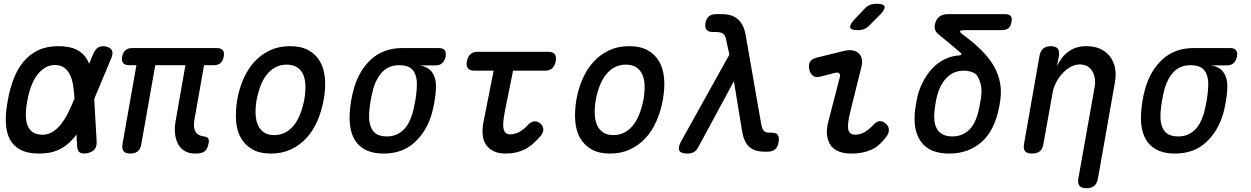

<svg xmlns="http://www.w3.org/2000/svg" viewBox="-20 -805 6640 1019"><path d="M493 -53Q494 -27 482 -12.5Q470 2 444 8Q417 13 403.5 4Q390 -5 389 -31L386 -91Q376 -77 365 -66Q334 -30 291.5 -10Q249 10 188 10Q127 10 89 -10Q51 -30 32 -66.5Q13 -103 11 -154.5Q9 -206 21 -270Q32 -334 52.5 -387Q73 -440 105.5 -478.5Q138 -517 183 -538.5Q228 -560 289 -560Q349 -560 385.5 -542Q422 -524 441 -491Q448 -479 453 -467L475 -519Q486 -545 502.5 -554Q519 -563 543 -558Q567 -552 574 -537.5Q581 -523 571 -497L480 -280ZM375 -281V-283Q373 -323 367.5 -355.5Q362 -388 350 -411Q338 -434 319 -447Q300 -460 271 -460Q243 -460 219 -445.5Q195 -431 176.5 -406Q158 -381 145 -346Q132 -311 125 -270Q117 -229 117 -196Q117 -163 126 -139.5Q135 -116 154.5 -103Q174 -90 206 -90Q235 -90 258.5 -104.5Q282 -119 302.5 -144.5Q323 -170 340.5 -204.5Q358 -239 374 -279Z M1016 10Q981 10 958 -5Q935 -20 923 -44.5Q911 -69 908.5 -101Q906 -133 913 -168L964 -459H804L730 -40Q726 -15 711.5 -2.5Q697 10 672 10Q646 10 636 -2.5Q626 -15 630 -40L704 -459H665Q643 -459 633.5 -470.5Q624 -482 628 -505Q633 -527 646 -538.5Q659 -550 682 -550H1129Q1153 -550 1162.5 -538.5Q1172 -527 1167 -504Q1163 -481 1150 -470Q1137 -459 1115 -459H1063L1011 -165Q1005 -128 1018 -106Q1031 -84 1062 -81Q1078 -79 1084 -71.5Q1090 -64 1088 -49Q1082 -14 1066.5 -2Q1051 10 1016 10Z M1418 10Q1359 10 1320 -12Q1281 -34 1259 -72Q1237 -110 1233 -162.5Q1229 -215 1239 -276Q1250 -337 1273 -388.5Q1296 -440 1331 -478Q1366 -516 1413 -538Q1460 -560 1519 -560Q1579 -560 1618 -538Q1657 -516 1678.5 -478.5Q1700 -441 1704.5 -389Q1709 -337 1698 -276Q1687 -215 1664 -162.5Q1641 -110 1606 -72Q1571 -34 1524 -12Q1477 10 1418 10ZM1435 -88Q1468 -88 1494.5 -102Q1521 -116 1540.5 -141Q1560 -166 1573.5 -200.5Q1587 -235 1595 -276Q1602 -317 1601 -351Q1600 -385 1589 -409.5Q1578 -434 1556.5 -448Q1535 -462 1502 -462Q1468 -462 1442 -448Q1416 -434 1396 -409Q1376 -384 1363 -350Q1350 -316 1342 -275Q1335 -234 1336.5 -200Q1338 -166 1349 -141Q1360 -116 1381.5 -102Q1403 -88 1435 -88Z M2291 -458H2207Q2257 -450 2277.5 -415Q2298 -380 2293 -324Q2291 -294 2285.5 -263.5Q2280 -233 2272 -202Q2244 -107 2179.5 -48.5Q2115 10 2016 10Q1966 10 1930.5 -5Q1895 -20 1873 -48Q1851 -76 1842 -115.5Q1833 -155 1836 -202Q1838 -236 1843.5 -270Q1849 -304 1859 -338Q1887 -434 1952 -492Q2017 -550 2116 -550H2308Q2331 -550 2340 -538.5Q2349 -527 2345 -504Q2340 -482 2327 -470Q2314 -458 2291 -458ZM2033 -81Q2060 -81 2081 -89.5Q2102 -98 2119 -113.5Q2136 -129 2148 -151.5Q2160 -174 2169 -202Q2178 -236 2184 -270Q2190 -304 2192 -338Q2196 -396 2175 -427.5Q2154 -459 2099 -459Q2046 -459 2012.5 -426.5Q1979 -394 1962 -338Q1953 -304 1947 -270Q1941 -236 1939 -202Q1936 -146 1957.5 -113.5Q1979 -81 2033 -81Z M2891 -530Q2915 -530 2924.5 -516.5Q2934 -503 2929.5 -480Q2925 -457 2911.5 -443.5Q2898 -430 2874 -430H2703L2660 -217Q2654 -185 2651.5 -161.5Q2649 -138 2652.5 -122.5Q2656 -107 2664 -99.5Q2672 -92 2687 -92Q2713 -92 2737.5 -105.5Q2762 -119 2783 -143Q2800 -161 2817.5 -161Q2835 -161 2848 -149Q2863 -137 2863.5 -119Q2864 -101 2849 -83Q2828 -59 2807.5 -41Q2787 -23 2764.5 -12Q2742 -1 2717 4.5Q2692 10 2664 10Q2626 10 2600 -2.5Q2574 -15 2559 -37.5Q2544 -60 2541.5 -92Q2539 -124 2547 -163L2600 -430H2496Q2473 -430 2463 -443.5Q2453 -457 2458 -480Q2462 -503 2476 -516.5Q2490 -530 2514 -530Z M3218 10Q3159 10 3120 -12Q3081 -34 3059 -72Q3037 -110 3033 -162.5Q3029 -215 3039 -276Q3050 -337 3073 -388.5Q3096 -440 3131 -478Q3166 -516 3213 -538Q3260 -560 3319 -560Q3379 -560 3418 -538Q3457 -516 3478.5 -478.5Q3500 -441 3504.5 -389Q3509 -337 3498 -276Q3487 -215 3464 -162.5Q3441 -110 3406 -72Q3371 -34 3324 -12Q3277 10 3218 10ZM3235 -88Q3268 -88 3294.5 -102Q3321 -116 3340.5 -141Q3360 -166 3373.5 -200.5Q3387 -235 3395 -276Q3402 -317 3401 -351Q3400 -385 3389 -409.5Q3378 -434 3356.5 -448Q3335 -462 3302 -462Q3268 -462 3242 -448Q3216 -434 3196 -409Q3176 -384 3163 -350Q3150 -316 3142 -275Q3135 -234 3136.5 -200Q3138 -166 3149 -141Q3160 -116 3181.5 -102Q3203 -88 3235 -88Z M3686 -24Q3677 -6 3662.5 2Q3648 10 3629 10Q3593 10 3585 -6.5Q3577 -23 3596 -57L3851 -515L3833 -598Q3829 -619 3816 -627Q3803 -635 3783 -635H3764Q3740 -635 3730 -647Q3720 -659 3724 -683Q3729 -707 3743 -718.5Q3757 -730 3781 -730H3811Q3867 -730 3897.5 -701.5Q3928 -673 3937 -621L4020 -146Q4025 -120 4034 -110.5Q4043 -101 4061 -101H4073Q4099 -101 4108 -88.5Q4117 -76 4112 -50Q4108 -24 4093 -12Q4078 0 4054 0H4037Q3986 0 3957 -25Q3928 -50 3918 -112L3875 -374Z M4332 -398Q4309 -392 4294.5 -403Q4280 -414 4275 -437Q4270 -462 4279 -477Q4288 -492 4314 -499L4460 -535Q4486 -541 4505.5 -537.5Q4525 -534 4537.5 -522Q4550 -510 4554 -491.5Q4558 -473 4552 -451L4494 -217Q4484 -178 4481.5 -153Q4479 -128 4483 -114.5Q4487 -101 4496.5 -95.5Q4506 -90 4520 -90Q4546 -90 4570.5 -105Q4595 -120 4616 -143Q4633 -162 4650 -162Q4667 -162 4681 -149Q4697 -136 4697.5 -116Q4698 -96 4683 -78Q4665 -54 4645.5 -37Q4626 -20 4603.5 -10Q4581 0 4555 5Q4529 10 4497 10Q4462 10 4434.5 0Q4407 -10 4390.5 -31.5Q4374 -53 4369.5 -86Q4365 -119 4377 -163L4437 -395Q4441 -409 4434 -415.5Q4427 -422 4415 -419ZM4597 -673Q4584 -658 4568 -651.5Q4552 -645 4534 -645Q4497 -645 4492.5 -658.5Q4488 -672 4515 -702L4565 -755Q4580 -772 4596 -778.5Q4612 -785 4632 -785Q4670 -785 4674.5 -770.5Q4679 -756 4651 -727Z M5088 -623Q5144 -582 5186 -541Q5228 -500 5254 -455.5Q5280 -411 5288.5 -360.5Q5297 -310 5285 -249Q5262 -116 5191.5 -53Q5121 10 5018 10Q4918 10 4872.5 -47Q4827 -104 4835 -203Q4837 -227 4841.5 -253.5Q4846 -280 4852 -304Q4865 -348 4885.5 -384Q4906 -420 4933.5 -447.5Q4961 -475 4995.5 -491.5Q5030 -508 5070 -511Q5080 -512 5082 -515.5Q5084 -519 5078 -525Q5053 -547 5023.5 -571.5Q4994 -596 4958 -625Q4948 -634 4943.5 -645Q4939 -656 4941 -671Q4946 -701 4964 -715.5Q4982 -730 5012 -730H5314Q5336 -730 5344.5 -719.5Q5353 -709 5348 -688Q5345 -666 5332 -655.5Q5319 -645 5298 -645H5099Q5078 -645 5075.5 -640Q5073 -635 5088 -623ZM5170 -397Q5161 -415 5138.5 -422.5Q5116 -430 5096 -430Q5043 -430 5007.5 -395.5Q4972 -361 4956 -305Q4949 -281 4945 -256Q4941 -231 4939 -206Q4934 -146 4957.5 -113.5Q4981 -81 5035 -81Q5090 -81 5127.5 -120Q5165 -159 5180 -249Q5185 -274 5187.5 -294Q5190 -314 5189 -331Q5188 -348 5183.5 -363.5Q5179 -379 5170 -397Z M5567 -316 5518 -42Q5514 -15 5499 -2.5Q5484 10 5457 10Q5431 10 5420.5 -2.5Q5410 -15 5415 -42L5497 -509Q5502 -535 5517 -547.5Q5532 -560 5557 -560Q5582 -560 5593 -547.5Q5604 -535 5600 -509L5590 -455Q5613 -504 5652 -532Q5691 -560 5745 -560Q5787 -560 5818.5 -546Q5850 -532 5870 -506.5Q5890 -481 5897.5 -445.5Q5905 -410 5897 -367L5807 143Q5802 169 5787.5 181.5Q5773 194 5747 194Q5720 194 5709.5 181.5Q5699 169 5703 143L5789 -340Q5794 -364 5791 -386Q5788 -408 5778.5 -425Q5769 -442 5752.5 -452.5Q5736 -463 5710 -463Q5684 -463 5659.5 -448.5Q5635 -434 5616 -412.5Q5597 -391 5584 -365Q5571 -339 5567 -316Z M6491 -458H6407Q6457 -450 6477.5 -415Q6498 -380 6493 -324Q6491 -294 6485.5 -263.5Q6480 -233 6472 -202Q6444 -107 6379.5 -48.5Q6315 10 6216 10Q6166 10 6130.5 -5Q6095 -20 6073 -48Q6051 -76 6042 -115.5Q6033 -155 6036 -202Q6038 -236 6043.5 -270Q6049 -304 6059 -338Q6087 -434 6152 -492Q6217 -550 6316 -550H6508Q6531 -550 6540 -538.5Q6549 -527 6545 -504Q6540 -482 6527 -470Q6514 -458 6491 -458ZM6233 -81Q6260 -81 6281 -89.5Q6302 -98 6319 -113.5Q6336 -129 6348 -151.5Q6360 -174 6369 -202Q6378 -236 6384 -270Q6390 -304 6392 -338Q6396 -396 6375 -427.5Q6354 -459 6299 -459Q6246 -459 6212.5 -426.5Q6179 -394 6162 -338Q6153 -304 6147 -270Q6141 -236 6139 -202Q6136 -146 6157.5 -113.5Q6179 -81 6233 -81Z"/></svg>

Font: Maple Mono Medium
Style: Italic
Weight: 500
Italic angle: -10°
Monospace: yes
Designer: subframe7536
Version: Version 7.000